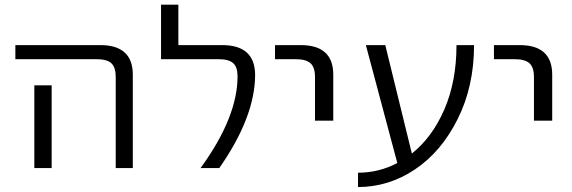

<svg xmlns="http://www.w3.org/2000/svg" viewBox="-20 -710 2417 811"><path d="M198.2 -349.6V-73.2V0H125V-73.2V-349.6ZM44.9 -460V-519.5H403.3Q541 -519.5 541 -394.5V0H468.8V-384.8Q468.8 -425.8 450.2 -442.9Q431.6 -460 387.7 -460Z M918 -519.5Q1056.6 -519.5 1057.6 -394.5Q1057.6 -216.8 906.2 0H827.1Q983.4 -214.8 983.4 -387.7Q983.4 -426.8 964.8 -443.4Q946.3 -460 902.3 -460H660.2V-690.4H733.4V-519.5Z M1141.6 -460V-519.5H1250Q1387.7 -519.5 1387.7 -394.5V-200.2H1310.5V-384.8Q1310.5 -425.8 1291.5 -442.9Q1272.5 -460 1228.5 -460Z M1719.7 -61.5Q1806.6 -130.9 1857.4 -249Q1908.2 -367.2 1908.2 -519.5H1982.4Q1982.4 -345.7 1913.1 -207Q1843.8 -68.4 1732.4 5.9Q1621.1 80.1 1492.2 80.1V19.5Q1581.1 19.5 1658.2 -21.5L1525.4 -519.5H1607.4Z M2066.4 -460V-519.5H2174.8Q2312.5 -519.5 2312.5 -394.5V-200.2H2235.4V-384.8Q2235.4 -425.8 2216.3 -442.9Q2197.3 -460 2153.3 -460Z"/></svg>

Font: Mgen+ 1c regular
Style: Regular
Weight: 400
Designer: [Source Han Sans]
Ryoko NISHIZUKA  (kana & ideographs); Paul D. Hunt (Latin, Greek & Cyrillic); Wenlong ZHANG  (bopomofo
Version: Version 1.059.20150602